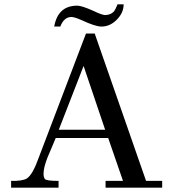

<svg xmlns="http://www.w3.org/2000/svg" viewBox="-20 -862 788 882"><path d="M725 -31V0H465V-31H545L477 -228H236L198 -138Q180 -92 180 -63Q180 -49 186 -40Q192 -31 249 -31V0H31V-31Q83 -30 103 -42Q130 -59 158 -138L375 -708H415L651 -31ZM250 -266H463L364 -559ZM520 -842H548Q548 -803 516 -771Q485 -740 446 -740Q418 -740 356 -769Q322 -784 308 -784Q274 -784 257 -740H229Q246 -836 335 -836Q355 -836 407 -813Q452 -791 466 -793Q488 -794 502 -808Q510 -817 520 -842Z"/></svg>

Font: GFS Didot
Style: Regular
Weight: 400
Designer: Takis Katsoulidis and George D. Matthiopoulos
Foundry: Takis Katsoulidis and George D. Matthiopoulos
Version: Version 1.0